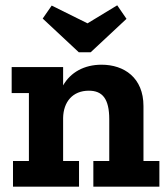

<svg xmlns="http://www.w3.org/2000/svg" viewBox="-20 -704 633 724"><path d="M457 -633 422 -684 310 -616 175 -683 141 -634 277 -507H322ZM581 0V-97H521V-304C521 -411 448 -460 363 -460C297 -460 246 -431 218 -382V-451H24V-353H89V-97H29V0H278V-97H218V-259C219 -320 254 -362 315 -362C366 -362 392 -332 392 -254V-97H332V0Z"/></svg>

Font: Zilla Slab Bold
Style: Regular
Weight: 700
Designer: Typotheque.com
Foundry: Typotheque type foundry
Version: Version 1.3; 2018